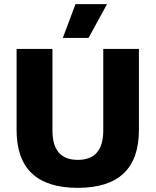

<svg xmlns="http://www.w3.org/2000/svg" viewBox="-20 -896 750 926"><path d="M344 -876H496L407 -713H283ZM650 -660V-269Q650 10 355 10Q60 10 60 -269V-660H233V-266Q233 -125 355 -125Q478 -125 478 -266V-660Z"/></svg>

Font: Elaine Sans
Style: Bold
Weight: 700
Designer: Wei Huang
Foundry: Wei Huang
Version: Version 2.001;December 24, 2019;FontCreator 12.0.0.2547 64-b